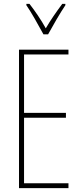

<svg xmlns="http://www.w3.org/2000/svg" viewBox="-20 -970 421 990"><path d="M204 -793H228C254 -840 288 -900 317 -943V-950H301C267 -904 242 -868 216 -824C192 -868 158 -917 132 -950H116V-943C138 -912 177 -843 204 -793ZM333 0V-25H104V-363H320V-388H104V-689H333V-714H78V0Z"/></svg>

Font: Noto Sans Devanagari ExtraCondensed Thin
Style: Regular
Weight: 100
Width: 2
Designer: Jelle Bosma - Monotype Design Team
Foundry: Monotype Imaging Inc.
Version: Version 2.004